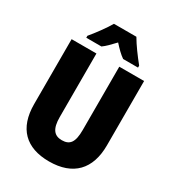

<svg xmlns="http://www.w3.org/2000/svg" viewBox="-219 -1051 1077 1186"><g transform="rotate(30 319.5 -458.5)"><path d="M400 -927H240C219 -889 165 -816 135 -781V-767H243C266 -783 289 -807 320 -840C349 -808 373 -784 398 -767H504V-781C466 -828 426 -882 400 -927ZM578 -255V-714H401V-262C401 -175 377 -143 320 -143C266 -143 238 -176 238 -261V-714H61V-251C61 -79 152 10 317 10C488 10 578 -85 578 -255Z"/></g></svg>

Font: Noto Sans Thai Looped Condensed Black
Style: Regular
Weight: 900
Width: 3
Designer: Sasikarn Vongin, Ben Mitchell
Foundry: The Fontpad Ltd
Version: Version 1.001